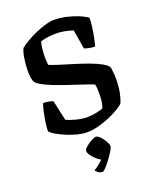

<svg xmlns="http://www.w3.org/2000/svg" viewBox="-175 -820 958 1181"><g transform="rotate(-20 304.0 -229.5)"><path d="M281 0Q255 0 222.5 -8Q190 -16 157 -29.5Q124 -43 97 -58Q70 -73 57 -88Q57 -114 62 -147.5Q67 -181 74 -212Q81 -243 88 -262Q110 -262 126.5 -258Q143 -254 152 -251L181 -119Q205 -107 243.5 -97Q282 -87 313 -87Q338 -87 369 -92.5Q400 -98 419 -106Q426 -121 429.5 -145Q433 -169 433 -197Q433 -213 432 -229.5Q431 -246 428 -260Q397 -272 354.5 -286Q312 -300 266 -315.5Q220 -331 179 -347Q138 -363 110 -379.5Q82 -396 76 -411Q71 -426 69 -442.5Q67 -459 67 -477Q67 -518 73.5 -559.5Q80 -601 91 -622Q109 -637 138 -654Q167 -671 201.5 -686Q236 -701 268.5 -710.5Q301 -720 326 -720Q362 -720 403 -711Q444 -702 479.5 -687.5Q515 -673 536 -657Q536 -634 531.5 -598Q527 -562 520 -529Q513 -496 508 -479Q487 -479 467.5 -483.5Q448 -488 439 -492L418 -617Q396 -625 366.5 -631Q337 -637 310 -637Q255 -637 207 -623Q200 -604 197.5 -576Q195 -548 195 -521Q195 -494 198 -472Q221 -462 262.5 -449Q304 -436 352 -421.5Q400 -407 444.5 -390.5Q489 -374 519.5 -356.5Q550 -339 555 -322Q558 -301 559.5 -285Q561 -269 561 -254Q561 -201 554 -164Q547 -127 535 -98Q525 -86 498 -69.5Q471 -53 434 -37Q397 -21 357 -10.5Q317 0 281 0ZM290 261Q271 261 260 252.5Q249 244 244 235Q260 226 276 213.5Q292 201 305 187Q290 180 274 165Q258 150 247 134Q236 118 236 106Q236 96 253 81Q270 66 290.5 55Q311 44 323 44Q334 44 349 60Q364 76 375.5 96Q387 116 387 128Q387 138 374 159.5Q361 181 343.5 204.5Q326 228 310.5 244.5Q295 261 290 261Z"/></g></svg>

Font: Texturina 72pt
Style: Bold
Weight: 700
Designer: Guillermo Torres Carreño
Foundry: Omnibus-Type
Version: Version 1.002; ttfautohint (v1.8.3)